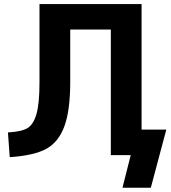

<svg xmlns="http://www.w3.org/2000/svg" viewBox="-20 -752 833 933"><path d="M668 -122.1H788.1L712.9 160.2H575.2L615.2 2H597.7H518.6V-608.4H321.3V-355.5Q321.3 -215.8 293 -138.7Q264.6 -61.5 205.1 -28.8Q145.5 3.9 27.3 11.7L18.6 -108.4Q85.9 -112.3 114.3 -129.9Q142.6 -147.5 157.2 -197.8Q171.9 -248 171.9 -352.5V-732.4H668Z"/></svg>

Font: Gen Shin Gothic Bold
Style: Bold
Weight: 700
Designer: [Source Han Sans]
Ryoko NISHIZUKA  (kana & ideographs); Paul D. Hunt (Latin, Greek & Cyrillic); Wenlong ZHANG  (bopomofo
Version: Version 1.002.20150607